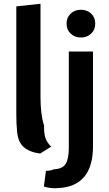

<svg xmlns="http://www.w3.org/2000/svg" viewBox="-20 -805 579 1024"><path d="M253 -23 194 14Q135 6 105 -22Q75 -50 71 -106Q67 -143 67 -194V-771Q164 -782 196 -785V-289Q196 -192 215 -136Q214 -93 222.5 -68.5Q231 -44 253 -23ZM292 198Q253 202 214 190L225 106Q250 106 267 98Q313 96 330 69.5Q347 43 347 -18V-530H476V-26Q476 188 292 198ZM412 -605Q379 -605 357 -625.5Q335 -646 335 -679Q335 -712 357 -732.5Q379 -753 411 -753Q444 -753 466 -732.5Q488 -712 488 -679Q488 -646 466 -625.5Q444 -605 412 -605Z"/></svg>

Font: Repo
Style: DemiBold
Weight: 600
Designer: Stefan Peev
Foundry: Context Ltd
Version: Version 001.000